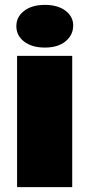

<svg xmlns="http://www.w3.org/2000/svg" viewBox="-20 -767 366 787"><path d="M50 -538H276V0H50ZM47 -660Q47 -698 79 -722.5Q111 -747 164 -747Q217 -747 248.5 -723Q280 -699 280 -663Q280 -623 248.5 -597.5Q217 -572 164 -572Q111 -572 79 -596.5Q47 -621 47 -660Z"/></svg>

Font: AtCorfu Sans
Style: AtCorfu Sans Black
Weight: 900
Designer: Kostas Teopoulos
Foundry: Kostas Teopoulos
Version: Version 1.00 July 8, 2025, initial release